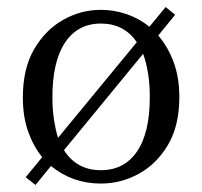

<svg xmlns="http://www.w3.org/2000/svg" viewBox="-20 -509 575 546"><path d="M478 -467 430 -408Q457 -377 473.5 -333Q490 -289 490 -233Q490 -152 458 -97.5Q426 -43 375 -15Q324 13 267 13Q186 13 125 -37L81 17L53 -5L100 -62Q75 -93 60 -135Q45 -177 45 -232Q45 -314 77 -369Q109 -424 159.5 -452.5Q210 -481 267 -481Q304 -481 339.5 -469Q375 -457 405 -433L451 -489ZM129 -232Q129 -198 133.5 -169Q138 -140 145 -117L369 -389Q333 -442 267 -442Q201 -442 165 -388Q129 -334 129 -232ZM267 -25Q333 -25 369.5 -78Q406 -131 406 -233Q406 -270 401 -300.5Q396 -331 387 -356L162 -82Q198 -25 267 -25Z"/></svg>

Font: Source Serif 4 Subhead
Style: Regular
Weight: 400
Designer: Frank Grießhammer
Foundry: Adobe Systems Incorporated
Version: Version 4.004;hotconv 1.0.117;makeotfexe 2.5.65602